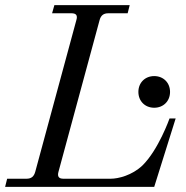

<svg xmlns="http://www.w3.org/2000/svg" viewBox="-30 -732 730 752"><path d="M512 -372C512 -336 538 -310 574 -310C610 -310 636 -336 636 -372C636 -408 610 -434 574 -434C538 -434 512 -408 512 -372ZM-10 0H574L658 -268H634C634 -268 591 -146 528 -84C487 -45 433 -32 404 -32H218C200 -32 194 -41 199 -59L360 -653C365 -672 376 -680 394 -680H470L478 -712H183L174 -680H250C268 -680 275 -672 269 -653L108 -59C103 -41 93 -32 74 -32H-2Z"/></svg>

Font: Old Standard
Style: Italic
Weight: 400
Italic angle: -15.2°
Designer: Alexey Kryukov <alexios@thessalonica.org.ru>
Version: Version 2.0